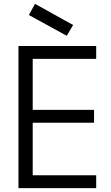

<svg xmlns="http://www.w3.org/2000/svg" viewBox="-20 -978 576 998"><path d="M76 0H480V-67H150V-340H469V-407H150V-672H480V-739H76ZM130 -900 327 -792 360 -848 162 -958Z"/></svg>

Font: Involve
Style: Regular
Weight: 400
Designer: Stefan Peev
Foundry: Context Ltd.
Version: Version 1.001